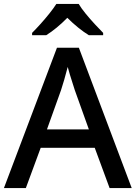

<svg xmlns="http://www.w3.org/2000/svg" viewBox="-20 -961 694 981"><path d="M540 0 464 -206H188L112 0H0L271 -717H383L653 0ZM362 -501Q359 -512 351.5 -534Q344 -556 337 -580Q330 -604 326 -619Q318 -588 308 -553Q298 -518 292 -501L220 -300H434ZM382 -941Q395 -919 417.5 -891.5Q440 -864 464.5 -837.5Q489 -811 507 -793V-781H434Q408 -797 379.5 -820Q351 -843 324 -870Q270 -815 216 -781H144V-793Q163 -812 186.5 -838Q210 -864 232 -891.5Q254 -919 268 -941Z"/></svg>

Font: Noto Sans Ol Chiki Medium
Style: Regular
Weight: 500
Designer: Monotype Design Team, Lewis McGuffie
Foundry: Monotype Imaging Inc.
Version: Version 2.003; ttfautohint (v1.8.4.7-5d5b)